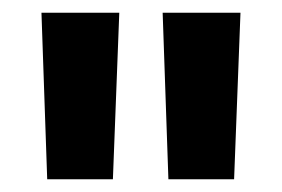

<svg xmlns="http://www.w3.org/2000/svg" viewBox="-20 -664 442 301"><path d="M45 -644H167L157 -383H54ZM235 -644H357L347 -383H244Z"/></svg>

Font: Montserrat Ace
Style: Bold
Weight: 700
Designer: Julieta Ulanovsky
Foundry: Julieta Ulanovsky
Version: Version 1